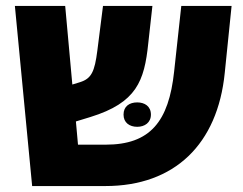

<svg xmlns="http://www.w3.org/2000/svg" viewBox="-20 -625 818 645"><path d="M735 -380 758 -605H589L565 -385C547 -216 484 -139 335 -139H242L235 -217L284 -232C439 -280 465 -353 478 -479L492 -605H326L307 -455C298 -384 287 -361 249 -349L223 -341L199 -605H30L88 0H334C567 0 711 -141 735 -380ZM395 -240C395 -213 415 -199 441 -199C466 -199 487 -213 487 -240C487 -268 466 -281 441 -281C415 -281 395 -268 395 -240Z"/></svg>

Font: Noto Sans Hebrew Extra
Style: Regular
Weight: 800
Designer: Monotype Design Team
Foundry: Monotype Imaging Inc.
Version: Version 1.902